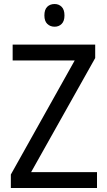

<svg xmlns="http://www.w3.org/2000/svg" viewBox="-20 -936 535 956"><path d="M463 0H34V-67L352 -635H43V-714H454V-647L135 -79H463ZM252 -916Q273 -916 287 -902Q301 -888 301 -859Q301 -831 287 -817Q273 -803 252 -803Q230 -803 215.5 -817Q201 -831 201 -859Q201 -888 215 -902Q229 -916 252 -916Z"/></svg>

Font: Noto Sans Telugu SemiCondensed
Style: Regular
Weight: 400
Width: 4
Designer: Jelle Bosma - Monotype Design Team
Foundry: Monotype Imaging Inc.
Version: Version 2.005; ttfautohint (v1.8.4.7-5d5b)